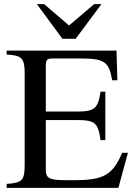

<svg xmlns="http://www.w3.org/2000/svg" viewBox="-20 -906 651 926"><path d="M469 -886H434L313 -783L193 -886H158L281 -719H345ZM597 -169H569C524 -63 481 -37 338 -37H302C228 -37 201 -42 201 -84V-327H352C438 -327 453 -314 465 -230H488V-464H465C453 -385 438 -368 352 -368H201V-588C201 -620 208 -624 236 -624H367C483 -624 506 -609 521 -519H546L542 -662H12V-643C87 -639 99 -624 99 -550V-114C99 -37 89 -24 12 -19V0H551Z"/></svg>

Font: XITS Math
Style: Regular
Weight: 400
Designer: MicroPress Inc., with final additions and corrections provided by Coen Hoffman, Elsevier (retired)
Version: Version 1.108